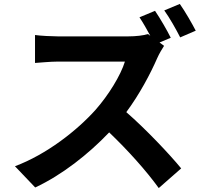

<svg xmlns="http://www.w3.org/2000/svg" viewBox="-20 -887 1040 976"><path d="M894 -867 815 -834C842 -797 875 -738 896 -697L975 -731C957 -766 921 -829 894 -867ZM814 -654 791 -671 848 -695C831 -730 794 -794 768 -832L689 -799C707 -772 727 -737 744 -705L732 -714C712 -707 672 -702 629 -702C584 -702 328 -702 276 -702C246 -702 185 -705 158 -709V-567C179 -568 234 -574 276 -574C319 -574 574 -574 615 -574C593 -503 532 -404 466 -329C372 -224 217 -102 56 -42L159 66C296 2 429 -103 535 -214C629 -124 722 -21 787 69L901 -31C842 -103 721 -231 622 -317C689 -407 745 -513 779 -591C788 -612 806 -642 814 -654Z"/></svg>

Font: Source Han Sans KR
Style: Bold
Weight: 700
Designer: Ryoko NISHIZUKA 西塚涼子 (kana, bopomofo & ideographs); Paul D. Hunt (Latin, Greek & Cyrillic); Sandoll Communications 산돌커뮤니
Foundry: Adobe
Version: Version 2.004;hotconv 1.0.118;makeotfexe 2.5.65603